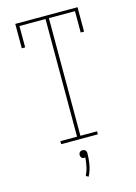

<svg xmlns="http://www.w3.org/2000/svg" viewBox="-140 -808 779 1102"><g transform="rotate(-15 250.0 -257.0)"><path d="M141 0V-18H240V-717H85V-590H65V-735H435V-590H415V-717H260V-18H359V0ZM245 221 230 213Q242 189 247.5 163Q253 137 255 110Q253 110 252 110Q251 110 250 110Q245 110 241 109Q237 108 233.5 104.5Q230 101 228.5 96.5Q227 92 227 88Q227 83 228.5 79Q230 75 233.5 71.5Q237 68 241 66.5Q245 65 250 65Q255 65 259 66.5Q263 68 266.5 71.5Q270 75 271.5 79Q273 83 273 88Q273 122 267 156Q261 190 245 221Z"/></g></svg>

Font: Iosevka Slab Thin
Style: Regular
Weight: 100
Monospace: yes
Designer: Belleve Invis
Foundry: Belleve Invis
Version: Version 11.1.0; ttfautohint (v1.8.3)